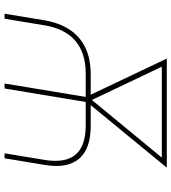

<svg xmlns="http://www.w3.org/2000/svg" viewBox="26 -794 768 861"><g transform="rotate(90 410.5 -364.0)"><path d="M42 0 71.3 -177.7Q83 -246.1 114 -292.5Q145 -338.9 194.8 -362.5Q244.6 -386.2 312 -386.2H545.4Q614.7 -386.2 657.2 -362.5Q699.7 -338.9 715.6 -292.5Q731.4 -246.1 719.7 -177.7L690.4 0H668L697.3 -177.7Q712.9 -271 674.8 -317.4Q636.7 -363.8 543 -363.8H309.6Q218.3 -363.8 163.8 -317.6Q109.4 -271.5 93.8 -177.7L64.5 0ZM355 0 416 -369.1H438.5L377.4 0ZM418.5 -358.4 243.2 -727.5H269L429.7 -389.6L425.3 -358.4ZM422.9 -358.4 427.2 -389.6 705.6 -727.5H732.4L429.2 -358.4ZM262.7 -705.1 266.6 -727.5H707L703.1 -705.1Z"/></g></svg>

Font: Inter 20pt Thin
Style: Italic
Weight: 250
Italic angle: -9.3988°
Version: Version 4.001;git-66647c0bb